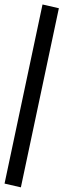

<svg xmlns="http://www.w3.org/2000/svg" viewBox="-23 -679 280 849"><path d="M165 -659.2 -2.9 132.8 69.3 149.4 237.3 -642.6Z"/></svg>

Font: Geo
Style: Regular
Weight: 500
Version: Version 001.2